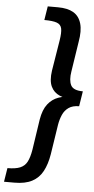

<svg xmlns="http://www.w3.org/2000/svg" viewBox="-85 -893 508 1038"><g transform="rotate(5 169.0 -374.5)"><path d="M186 -857Q239 -857 270.5 -838.5Q302 -820 313.5 -780.5Q325 -741 314 -680L289 -518Q281 -470 294.5 -443Q308 -416 360 -416L347 -334Q312 -334 290.5 -319Q269 -304 258 -279Q247 -254 242 -224L217 -62Q208 -7 187.5 31Q167 69 130 88.5Q93 108 35 108H-22L-10 33Q34 33 59 22.5Q84 12 96.5 -12Q109 -36 116 -78L141 -244Q150 -298 173.5 -328Q197 -358 231 -370Q265 -382 306 -382L311 -368Q270 -368 238 -381.5Q206 -395 191 -426.5Q176 -458 184 -513L211 -679Q218 -722 213.5 -744Q209 -766 187 -774Q165 -782 119 -782L131 -857Z"/></g></svg>

Font: Bitter Thin SemiBold
Style: Italic
Weight: 600
Italic angle: -9°
Version: Version 2.002